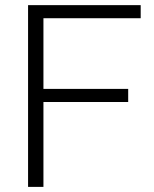

<svg xmlns="http://www.w3.org/2000/svg" viewBox="-20 -731 602 751"><path d="M481.4 -332H149.9V0H89.8V-710.9H530.3V-659.7H149.9V-383.3H481.4Z"/></svg>

Font: Roboto-Light
Style: Regular
Weight: 300
Designer: Google
Version: Version 2.137; 2017